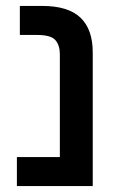

<svg xmlns="http://www.w3.org/2000/svg" viewBox="-20 -628 410 648"><path d="M37 -98H182V-445Q182 -475 167 -492.5Q152 -510 105 -510H47V-608H122Q210 -608 251.5 -568.5Q293 -529 293 -451V0H37Z"/></svg>

Font: IBM Plex Sans Hebrew Medm
Style: Regular
Weight: 500
Designer: Mike Abbink, Paul van der Laan, Pieter van Rosmalen, Yanek Iontef
Foundry: Bold Monday
Version: Version 1.3